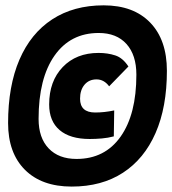

<svg xmlns="http://www.w3.org/2000/svg" viewBox="-20 -706 645 719"><path d="M248.5 -7.3Q136.2 -7.3 73.2 -70.3Q10.3 -133.3 10.3 -245.1Q10.3 -383.8 52.7 -482.4Q95.2 -581.1 175.5 -633.5Q255.9 -686 368.2 -686Q480 -686 542.5 -621.3Q605 -556.6 605 -440.9Q605 -304.7 562.5 -207.8Q520 -110.8 440.4 -59.1Q360.8 -7.3 248.5 -7.3ZM266.6 -110.8Q372.6 -110.8 431.6 -194.3Q490.7 -277.8 490.7 -426.3Q490.7 -500 453.6 -541.3Q416.5 -582.5 349.6 -582.5Q243.7 -582.5 184.1 -497.6Q124.5 -412.6 124.5 -260.7Q124.5 -189.9 162.1 -150.4Q199.7 -110.8 266.6 -110.8ZM315.9 -185.5Q242.2 -185.5 203.1 -219Q164.1 -252.4 164.1 -314.9Q164.1 -401.9 214.8 -454.8Q265.6 -507.8 349.1 -507.8Q383.3 -507.8 411.6 -498.5Q439.9 -489.3 460.9 -457L388.7 -382.8Q369.6 -408.7 341.3 -408.7Q313.5 -408.7 296.6 -388.9Q279.8 -369.1 279.8 -336.4Q279.8 -284.7 336.4 -284.7Q371.1 -284.7 407.7 -292.5L406.2 -195.3Q384.3 -189.5 361.1 -187.5Q337.9 -185.5 315.9 -185.5Z"/></svg>

Font: CaskaydiaCove NF
Style: Bold Italic
Weight: 700
Italic angle: -10°
Designer: Aaron Bell
Foundry: Saja Typeworks
Version: Version 2111.001; VTT 6.35;Nerd Fonts 3.2.1